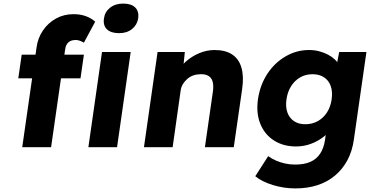

<svg xmlns="http://www.w3.org/2000/svg" viewBox="-20 -821 2064 1071"><path d="M104 0 184 -557Q191 -609 219.5 -651Q248 -693 292 -717.5Q336 -742 390 -742Q428 -742 458.5 -731Q489 -720 511 -700L448 -583Q436 -590 424.5 -594Q413 -598 403 -598Q385 -598 372.5 -592Q360 -586 352.5 -573.5Q345 -561 343 -543L265 0H185Q158 0 137.5 0Q117 0 104 0ZM82 -384 101 -516H448L429 -384ZM473 0 549 -531H709L633 0ZM644 -636Q599 -636 576.5 -657.5Q554 -679 560 -719Q565 -755 594 -778Q623 -801 667 -801Q712 -801 734 -779.5Q756 -758 751 -719Q745 -682 716.5 -659Q688 -636 644 -636Z M783 0 859 -531H1011L1000 -423L967 -411Q983 -447 1015.5 -476.5Q1048 -506 1090.5 -524Q1133 -542 1177 -542Q1237 -542 1274.5 -517.5Q1312 -493 1326.5 -444.5Q1341 -396 1331 -326L1284 0H1123L1168 -313Q1172 -345 1166 -366Q1160 -387 1143 -397.5Q1126 -408 1099 -407Q1078 -407 1059 -400.5Q1040 -394 1025.5 -381.5Q1011 -369 1001 -353Q991 -337 988 -318L943 0H864Q836 0 816 0Q796 0 783 0Z M1628 230Q1563 230 1501.5 211Q1440 192 1404 162L1476 50Q1495 64 1519 74.5Q1543 85 1570 91Q1597 97 1626 97Q1677 97 1711 82Q1745 67 1765.5 36.5Q1786 6 1793 -40L1805 -129L1836 -124Q1824 -91 1792.5 -64Q1761 -37 1719 -20.5Q1677 -4 1632 -4Q1560 -4 1508 -37.5Q1456 -71 1432 -130.5Q1408 -190 1419 -268Q1431 -348 1471.5 -409.5Q1512 -471 1573 -506.5Q1634 -542 1704 -542Q1734 -542 1760.5 -535Q1787 -528 1809 -516.5Q1831 -505 1847.5 -489.5Q1864 -474 1873 -456Q1882 -438 1883 -419L1849 -411L1872 -531H2024L1954 -43Q1945 22 1918 72.5Q1891 123 1848.5 158.5Q1806 194 1750.5 212Q1695 230 1628 230ZM1683 -128Q1722 -128 1753 -145.5Q1784 -163 1804 -194Q1824 -225 1830 -267Q1836 -309 1825 -340.5Q1814 -372 1788 -389.5Q1762 -407 1723 -407Q1685 -407 1654.5 -389.5Q1624 -372 1604 -340.5Q1584 -309 1578 -267Q1572 -225 1583 -194Q1594 -163 1619.5 -145.5Q1645 -128 1683 -128Z"/></svg>

Font: Lexend
Style: Bold Italic
Weight: 700
Italic angle: -8.13011°
Designer: Bonnie Shaver-Troup, Thomas Jockin
Foundry: Lexend
Version: Version 1.007